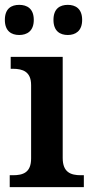

<svg xmlns="http://www.w3.org/2000/svg" viewBox="-21 -770 381 790"><path d="M258 -626C289 -626 317 -642 317 -688C317 -735 289 -750 258 -750C226 -750 199 -735 199 -688C199 -642 226 -626 258 -626ZM58 -626C90 -626 118 -642 118 -688C118 -735 90 -750 58 -750C26 -750 -1 -735 -1 -688C-1 -642 26 -626 58 -626ZM19 0H324V-49H312C270 -49 237 -61 237 -120V-536H23V-487H32C73 -487 107 -475 107 -420V-118C107 -60 74 -49 32 -49H19Z"/></svg>

Font: Noto Serif Ethiopic SemiBold
Style: Regular
Weight: 600
Designer: Monotype Design Team
Foundry: Monotype Imaging Inc.
Version: Version 2.102